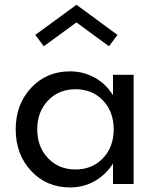

<svg xmlns="http://www.w3.org/2000/svg" viewBox="-20 -784 668 818"><path d="M278.3 14.6Q178.2 14.6 112.5 -55.9Q46.9 -126.5 46.9 -232.9Q46.9 -339.4 112.5 -409.7Q178.2 -480 278.3 -480Q335.4 -480 383.3 -453.4Q431.2 -426.8 461.4 -378.4V-465.3H549.3V0H461.4V-87.4Q430.7 -39.1 383.1 -12.2Q335.4 14.6 278.3 14.6ZM464.4 -232.9Q464.4 -308.1 418.7 -356Q373 -403.8 301.8 -403.8Q230.5 -403.8 184.6 -355.7Q138.7 -307.6 138.7 -232.9Q138.7 -158.2 184.6 -110.1Q230.5 -62 301.8 -62Q373 -62 418.7 -110.1Q464.4 -158.2 464.4 -232.9ZM130.4 -635.3 305.7 -763.7 480.5 -635.3 444.3 -586.9 305.7 -688.5 166.5 -586.9Z"/></svg>

Font: Spartan MB Med
Style: Regular
Weight: 500
Designer: Matt Bailey, Mirko Velimirovic
Foundry: Matt Bailey
Version: Version 1.005